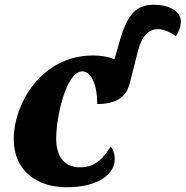

<svg xmlns="http://www.w3.org/2000/svg" viewBox="-20 -780 783 810"><path d="M260 10C402 10 464 -50 464 -108C464 -133 456 -151 447 -162C420 -118 385 -74 318 -74C252 -74 217 -119 217 -195C217 -292 261 -479 327 -479C367 -479 391 -417 390 -341C495 -341 519 -392 529 -435L560 -557C576 -629 609 -657 646 -657C673 -657 703 -642 721 -627C736 -643 743 -672 743 -688C743 -737 686 -760 631 -760C556 -760 518 -723 485 -607L463 -530C439 -540 408 -546 373 -546C154 -546 38 -342 38 -193C38 -57 139 10 260 10Z"/></svg>

Font: Noto Serif SemiCondensed Black
Style: Italic
Weight: 900
Width: 4
Italic angle: -12°
Designer: Monotype Design Team
Foundry: Monotype Imaging Inc.
Version: Version 2.014